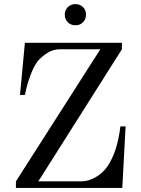

<svg xmlns="http://www.w3.org/2000/svg" viewBox="-20 -922 692 942"><path d="M78.1 -456.1 102.1 -711.9H578.1V-680.2L168 -32.2H377.9Q413.1 -32.2 448 -51.8Q482.9 -71.3 506.8 -105Q555.2 -175.3 570.8 -301.8H596.2L580.1 0H58.1V-32.2L472.2 -680.2H273.9Q240.7 -680.2 212.6 -662.4Q184.6 -644.5 165 -622.1Q145 -595.2 129.6 -553.2Q114.3 -511.2 108.6 -485.8Q103 -460.4 103 -456.1ZM312.7 -887.2Q327.6 -901.9 350.1 -901.9Q372.6 -901.9 387.2 -887.2Q401.9 -872.6 401.9 -850.1Q401.9 -827.6 387.2 -812.7Q372.6 -797.9 350.1 -797.9Q327.6 -797.9 312.7 -812.7Q297.9 -827.6 297.9 -850.1Q297.9 -872.6 312.7 -887.2Z"/></svg>

Font: Flanker Steampunk
Style: Regular
Weight: 400
Designer: Alexey Kryukov, Leonardo Di Lena
Foundry: Alexey Kryukov, Leonardo Di Lena
Version: 1.210